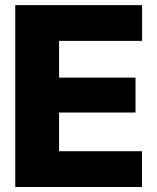

<svg xmlns="http://www.w3.org/2000/svg" viewBox="-20 -748 629 768"><path d="M41 0V-727.5H548.3V-584.5H216.3V-437.5H522V-297.9H216.3V-143.1H547.9V0Z"/></svg>

Font: Inter Tight ExtraBold
Style: Regular
Weight: 800
Designer: Rasmus Andersson
Foundry: rsms
Version: Version 3.004; ttfautohint (v1.8.4.7-5d5b)